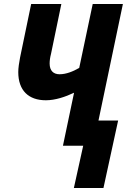

<svg xmlns="http://www.w3.org/2000/svg" viewBox="-20 -734 661 967"><path d="M352 213H501L575 -127H476L599 -714H447L379 -392C348 -374 313 -360 280 -360C249 -360 230 -378 230 -414C230 -428 232 -444 237 -463L289 -714H137L81 -444C76 -418 72 -391 72 -371C72 -278 124 -229 211 -229C258 -229 309 -246 353 -267L297 0H399Z"/></svg>

Font: Noto Sans Display SemiCondensed Extra
Style: Italic
Weight: 800
Width: 4
Italic angle: -12°
Designer: Monotype Design Team
Foundry: Monotype Imaging Inc.
Version: Version 1.900